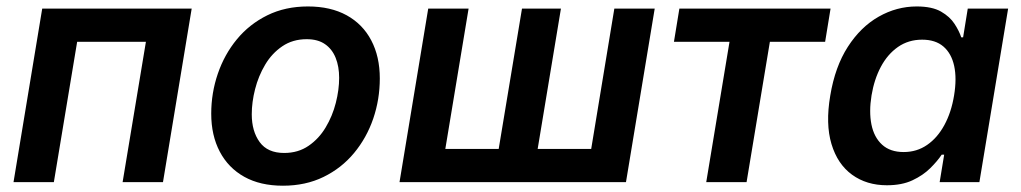

<svg xmlns="http://www.w3.org/2000/svg" viewBox="-20 -573 3213 604"><path d="M583 -545.9 492.7 0H365.7L439 -441.4H222.7L149.4 0H22.5L112.8 -545.9Z M870.1 11.2Q798.8 11.2 748.5 -16.8Q698.2 -44.9 671.4 -95.9Q644.5 -147 644.5 -215.3Q644.5 -280.8 665.3 -341.3Q686 -401.9 725.3 -449.5Q764.6 -497.1 821 -524.9Q877.4 -552.7 948.7 -552.7Q1020 -552.7 1070.6 -524.9Q1121.1 -497.1 1147.9 -446Q1174.8 -395 1174.8 -326.2Q1174.8 -260.3 1154.1 -199.7Q1133.3 -139.2 1093.8 -91.6Q1054.2 -43.9 997.8 -16.4Q941.4 11.2 870.1 11.2ZM874 -91.8Q918 -91.8 950.7 -114.3Q983.4 -136.7 1004.6 -172.4Q1025.9 -208 1036.4 -249.3Q1046.9 -290.5 1046.9 -328.1Q1046.9 -363.8 1035.9 -391.1Q1024.9 -418.5 1002.4 -434.1Q980 -449.7 944.8 -449.7Q900.9 -449.7 868.2 -427.5Q835.4 -405.3 814.2 -369.6Q793 -334 782.5 -292.7Q772 -251.5 772 -213.4Q772 -160.2 796.9 -126Q821.8 -91.8 874 -91.8Z M1327.1 -545.9H1454.1L1380.9 -104.5H1548.8L1622.1 -545.9H1744.6L1671.4 -104.5H1839.8L1912.6 -545.9H2039.6L1949.2 0H1236.8Z M2201.7 0 2274.9 -441.4H2100.1L2117.2 -545.9H2592.8L2575.7 -441.4H2401.9L2328.6 0Z M2770 9.8Q2706.1 9.8 2660.4 -23.4Q2614.7 -56.6 2595.7 -119.9Q2576.7 -183.1 2591.8 -272Q2606.9 -363.3 2647.2 -425.8Q2687.5 -488.3 2744.1 -520.5Q2800.8 -552.7 2863.8 -552.7Q2912.1 -552.7 2940.2 -536.6Q2968.3 -520.5 2982.9 -497.8Q2997.6 -475.1 3003.9 -455.6H3009.8L3024.4 -545.9H3151.4L3061 0H2936L2950.2 -86.4H2942.4Q2928.7 -65.9 2906.2 -43.7Q2883.8 -21.5 2850.6 -5.9Q2817.4 9.8 2770 9.8ZM2822.8 -94.7Q2864.3 -94.7 2896.7 -117.2Q2929.2 -139.6 2950.9 -179.7Q2972.7 -219.7 2981.4 -272.9Q2990.2 -326.2 2981.7 -365.5Q2973.1 -404.8 2948 -426.5Q2922.9 -448.2 2880.9 -448.2Q2837.9 -448.2 2804.9 -425.3Q2772 -402.3 2751 -362.8Q2730 -323.2 2721.7 -272.9Q2713.4 -221.7 2721.4 -181.4Q2729.5 -141.1 2754.9 -117.9Q2780.3 -94.7 2822.8 -94.7Z"/></svg>

Font: Inter SemiBold
Style: Italic
Weight: 600
Italic angle: -9.3988°
Designer: Rasmus Andersson
Foundry: rsms
Version: Version 4.001;git-66647c0bb